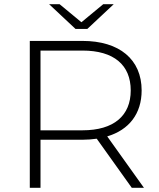

<svg xmlns="http://www.w3.org/2000/svg" viewBox="-20 -895 760 915"><path d="M522 -875C522 -875 396 -757 396 -757C396 -757 340 -757 340 -757C340 -757 214 -875 214 -875C214 -875 264 -875 264 -875C264 -875 368 -789 368 -789C368 -789 472 -875 472 -875C472 -875 522 -875 522 -875ZM491 -245C491 -245 666 0 666 0C666 0 608 0 608 0C608 0 441 -234 441 -234C419 -231 397 -229 373 -229C373 -229 173 -229 173 -229C173 -229 173 0 173 0C173 0 122 0 122 0C122 0 122 -700 122 -700C122 -700 373 -700 373 -700C549 -700 655 -612 655 -464C655 -353 595 -276 491 -245ZM173 -654C173 -654 173 -274 173 -274C173 -274 373 -274 373 -274C523 -274 603 -344 603 -464C603 -585 523 -654 373 -654C373 -654 173 -654 173 -654Z"/></svg>

Font: TamingNoise
Style: Regular
Weight: 500
Designer: Julieta Ulanovsky
Foundry: Julieta Ulanovsky
Version: ""